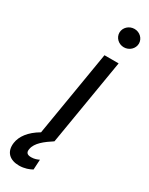

<svg xmlns="http://www.w3.org/2000/svg" viewBox="-319 -796 817 1052"><g transform="rotate(30 89.5 -270.5)"><path d="M16.3 212.4C50.8 212.4 79.2 201 96.6 191.1L100.1 127.1C88.8 132.8 72.1 139.6 51.1 139.6C23.4 139.6 16 126.8 20.2 105.5C27.3 63.6 71.7 30.5 118.6 0L209.5 -545.5H120L30.2 -6C-33.4 31.2 -63.9 75.6 -70.3 118.6C-79.2 179.7 -42.3 212.4 16.3 212.4ZM128.9 -694.6C128.6 -662.3 155.9 -636 189.6 -636C223.4 -636 251.4 -662.3 251.8 -694.6C252.1 -726.6 224.8 -752.8 191.1 -752.8C157.3 -752.8 129.3 -726.6 128.9 -694.6Z"/></g></svg>

Font: Margiela Sans Text
Style: Italic
Weight: 400
Italic angle: -9.39999°
Designer: Stefan Endress, Andreas Faust
Version: Version 1.100;FEAKit 1.0